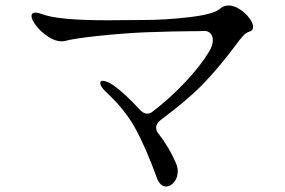

<svg xmlns="http://www.w3.org/2000/svg" viewBox="-20 -692 1040 701"><path d="M366 -357Q346 -377 346 -389Q346 -397 355 -397Q369 -397 395 -380Q438 -349 490 -292Q504 -277 517 -277Q529 -277 539 -286Q603 -335 658.5 -394.5Q714 -454 743 -503Q757 -525 757 -546Q757 -562 747.5 -571Q738 -580 724 -579Q712 -578 672 -578Q653 -578 606.5 -577Q560 -576 508 -574Q422 -570 335 -560.5Q248 -551 220 -543Q210 -541 205 -541Q182 -541 156 -558Q130 -575 112.5 -597.5Q95 -620 95 -634Q95 -646 110 -646Q119 -646 135 -640Q192 -618 372 -618L505 -619Q585 -619 673 -629.5Q761 -640 783 -660Q797 -672 814 -672Q834 -672 855 -658.5Q876 -645 890 -626.5Q904 -608 904 -594Q904 -580 889 -576Q879 -573 868 -561.5Q857 -550 838 -524Q791 -460 732 -396.5Q673 -333 568 -255Q550 -242 550 -226Q550 -214 558 -205Q599 -152 623 -95Q629 -80 629 -67Q629 -44 616 -27.5Q603 -11 586 -11Q576 -11 567.5 -18.5Q559 -26 553 -42Q511 -157 472.5 -226Q434 -295 366 -357Z"/></svg>

Font: Hina Mincho
Style: Regular
Weight: 400
Designer: satsuyako
Foundry: satsuyako
Version: Version 1.100